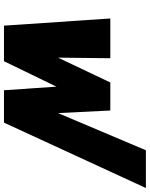

<svg xmlns="http://www.w3.org/2000/svg" viewBox="86 -840 754 966"><g transform="rotate(90 463.0 -357.0)"><path d="M73 -535H273L270 -272L395 -535H536L549 -272L736 -714H926L597 0H434L416 -264L288 0H109Z"/></g></svg>

Font: Prompt ExtraBold
Style: Italic
Weight: 800
Italic angle: -12°
Designer: Katatrad Team
Foundry: CadsonDemak
Version: Version 1.001